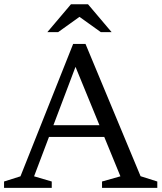

<svg xmlns="http://www.w3.org/2000/svg" viewBox="-20 -904 778 924"><path d="M190.5 -245V-301.5H530.5V-245ZM656.5 -56 737 -30.5V0H471V-30.5L559.5 -55.5L327.5 -621H358L144 -55.5L229 -30.5V0H-0.5V-30.5L78.5 -55.5L332 -692.5H391.5ZM354 -829H371L260 -749.5H208L321.5 -883.5H403.5L517 -749.5H465Z"/></svg>

Font: Newsreader
Style: Regular
Weight: 400
Designer: Hugues Gentile
Foundry: Production Type
Version: Version 1.003